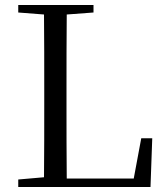

<svg xmlns="http://www.w3.org/2000/svg" viewBox="-20 -748 665 768"><path d="M53 -698 156 -690C157 -592 157 -491 157 -391V-329C157 -235 157 -137 156 -39L53 -30V0H582L589 -195H545L515 -34H247C246 -134 246 -234 246 -320V-378C246 -490 246 -591 247 -690L354 -698V-728H53Z"/></svg>

Font: Noto Serif CJK TC
Style: Regular
Weight: 400
Designer: Ryoko NISHIZUKA 西塚涼子 (kana & ideographs); Frank Grießhammer (Latin, Greek & Cyrillic); Wenlong ZHANG 张文龙 (bopomofo); San
Foundry: Adobe
Version: Version 2.001;hotconv 1.1.0;makeotfexe 2.6.0